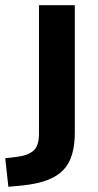

<svg xmlns="http://www.w3.org/2000/svg" viewBox="-76 -521 376 734"><path d="M-44 193 -56 84 -7 78Q31 73 52 55Q73 37 73 -10V-501H210V-13Q210 33 199.5 69Q189 105 166 129Q143 153 105 167.5Q67 182 10 188Z"/></svg>

Font: Nunito Sans 7pt
Style: Bold
Weight: 700
Designer: Vernon Adams
Foundry: Vernon Adams
Version: Version 3.101;gftools[0.9.27]